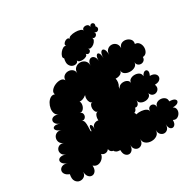

<svg xmlns="http://www.w3.org/2000/svg" viewBox="-202 -1154 1408 1395"><g transform="rotate(-30 502.5 -456.5)"><path d="M48 -63Q22 -73 12.5 -89Q3 -105 8.5 -120Q14 -135 31.5 -142Q49 -149 75 -140Q48 -149 38 -163Q28 -177 32 -189Q36 -201 53 -205.5Q70 -210 97 -201Q73 -209 65.5 -225.5Q58 -242 63.5 -257.5Q69 -273 85 -281Q101 -289 125 -281Q101 -289 93.5 -307Q86 -325 92 -343Q98 -361 115 -370Q132 -379 156 -371Q123 -382 115.5 -397.5Q108 -413 123.5 -420.5Q139 -428 172 -416Q147 -425 138 -439Q129 -453 133.5 -466Q138 -479 154 -484Q170 -489 195 -480Q176 -487 169 -505Q162 -523 165.5 -545.5Q169 -568 180.5 -587.5Q192 -607 208.5 -617Q225 -627 244 -620Q236 -638 250 -655Q264 -672 287 -681.5Q310 -691 331.5 -689.5Q353 -688 361 -670Q361 -693 376 -705Q391 -717 411 -717Q431 -717 446 -705Q461 -693 461 -670Q461 -700 478 -714.5Q495 -729 517 -729Q539 -729 556 -714.5Q573 -700 573 -670Q573 -694 583.5 -706.5Q594 -719 607 -719Q620 -719 630.5 -706.5Q641 -694 641 -670Q641 -704 651 -715.5Q661 -727 671 -715.5Q681 -704 681 -670Q681 -709 693 -721.5Q705 -734 717 -721.5Q729 -709 729 -670Q729 -698 744 -712Q759 -726 779 -726Q799 -726 814 -712Q829 -698 829 -670Q835 -693 853 -701Q871 -709 891 -704Q911 -699 923.5 -684Q936 -669 930 -646Q952 -646 964 -629.5Q976 -613 976.5 -591.5Q977 -570 966 -553Q955 -536 933 -535Q933 -517 922 -507.5Q911 -498 897 -498Q883 -498 872 -507.5Q861 -517 861 -535Q861 -512 843 -500.5Q825 -489 801 -489Q777 -489 759 -500.5Q741 -512 741 -535Q741 -514 722 -505Q703 -496 683 -498Q687 -483 684.5 -465.5Q682 -448 673 -435Q674 -424 673 -416Q675 -433 689 -441Q703 -449 720.5 -448.5Q738 -448 751 -439Q764 -430 764 -412Q764 -433 779.5 -443Q795 -453 815.5 -453Q836 -453 851.5 -443Q867 -433 867 -412Q880 -437 894.5 -440Q909 -443 915 -429.5Q921 -416 908 -391Q935 -391 948.5 -380Q962 -369 962 -354Q962 -339 948.5 -328Q935 -317 908 -317Q916 -296 909 -282Q902 -268 887.5 -262Q873 -256 858 -262Q843 -268 836 -288Q836 -269 821 -259Q806 -249 786 -249Q766 -249 751 -259Q736 -269 736 -288Q736 -261 724 -250.5Q712 -240 700 -245Q696 -222 676 -214Q683 -208 683 -198Q704 -203 726.5 -201Q749 -199 765 -190Q781 -181 781 -165Q781 -190 796 -198.5Q811 -207 826 -198.5Q841 -190 841 -165Q842 -187 857 -197Q872 -207 891.5 -206Q911 -205 925 -193.5Q939 -182 938 -160Q973 -160 984.5 -147.5Q996 -135 984.5 -122Q973 -109 938 -109Q956 -99 958 -82Q960 -65 951 -49.5Q942 -34 926.5 -27Q911 -20 893 -30Q893 2 878 13Q863 24 848 13Q833 2 833 -30Q833 -3 820.5 10Q808 23 791.5 23Q775 23 762 10Q749 -3 749 -30Q749 -2 729.5 12Q710 26 683.5 26Q657 26 637.5 12Q618 -2 618 -30Q618 -3 605 10Q592 23 575.5 23Q559 23 546.5 10Q534 -3 534 -30Q534 -2 521.5 12.5Q509 27 493 26.5Q477 26 465 12Q453 -2 453 -31Q433 -31 421.5 -37.5Q410 -44 408 -52Q396 -53 388 -61Q380 -69 378 -83Q367 -67 349 -65.5Q331 -64 318 -77Q315 -56 299 -40Q283 -24 262 -21Q241 -18 222 -35Q224 -5 212.5 10.5Q201 26 184.5 27Q168 28 155 14Q142 0 140 -30Q140 -5 123 7Q106 19 85.5 16Q65 13 52.5 -6.5Q40 -26 48 -63ZM341 -256Q341 -284 348 -293Q355 -302 362 -293Q369 -284 369 -256Q368 -281 386.5 -292Q405 -303 423 -298Q421 -318 428.5 -337Q436 -356 453 -356Q440 -356 433.5 -368Q427 -380 427 -395.5Q427 -411 433.5 -423Q440 -435 453 -435Q440 -435 433 -447.5Q426 -460 425.5 -476Q425 -492 431 -504Q429 -503 427 -503Q416 -493 400.5 -487.5Q385 -482 373 -485Q381 -472 377.5 -453Q374 -434 361.5 -421Q349 -408 332 -413Q351 -407 353.5 -390.5Q356 -374 345 -362Q334 -350 315 -355Q330 -351 333.5 -334Q337 -317 336 -297Q335 -277 335 -264.5Q335 -252 341 -256ZM433 -813Q423 -820 427 -834.5Q431 -849 442.5 -863Q454 -877 467.5 -884Q481 -891 491 -883Q482 -895 492 -907.5Q502 -920 517 -924Q532 -928 540 -915Q540 -926 557.5 -932Q575 -938 598 -938Q621 -938 638.5 -932Q656 -926 656 -915Q656 -932 670 -937.5Q684 -943 698 -937.5Q712 -932 712 -915Q719 -931 729.5 -932Q740 -933 746.5 -924.5Q753 -916 746 -900Q758 -888 754 -876.5Q750 -865 738.5 -861.5Q727 -858 715 -869Q725 -858 719.5 -847Q714 -836 702.5 -833Q691 -830 682 -842Q690 -831 684.5 -818Q679 -805 666.5 -794.5Q654 -784 640 -781Q626 -778 617 -789Q627 -777 622 -766.5Q617 -756 606 -753.5Q595 -751 585 -763Q587 -751 575.5 -744Q564 -737 548 -735.5Q532 -734 519.5 -738.5Q507 -743 505 -755Q505 -741 491 -735Q477 -729 460.5 -734.5Q444 -740 434 -758.5Q424 -777 433 -813Z"/></g></svg>

Font: Rubik Bubbles
Style: Regular
Weight: 400
Designer: Hubert and Fischer, NaN
Foundry: Hubert and Fischer, NaN
Version: Version 2.200